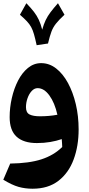

<svg xmlns="http://www.w3.org/2000/svg" viewBox="-20 -859 540 1166"><path d="M271.5 -594.7 202.6 -584.5Q193.8 -625 186.5 -650.6Q179.2 -676.3 169.2 -694.6Q159.2 -712.9 143.1 -730Q127 -747.1 101.1 -769.5L140.1 -839.4Q168.5 -810.1 186.3 -786.9Q204.1 -763.7 215.8 -738.5Q227.5 -713.4 236.3 -678.7Q245.6 -711.9 257.3 -736.6Q269 -761.2 286.9 -784.9Q304.7 -808.6 332 -839.4L371.6 -769.5Q337.9 -738.3 320.1 -715.8Q302.2 -693.4 292.2 -666.5Q282.2 -639.6 271.5 -594.7ZM177.7 287.1Q132.8 287.1 92.8 275.9Q52.7 264.6 0 232.4L42 134.3Q156.7 132.8 231.4 108.6Q306.2 84.5 357.9 33.7Q357.4 21.5 356.7 10Q356 -1.5 355 -14.2Q323.7 -3.4 285.6 3.2Q247.6 9.8 204.1 9.8Q123 9.8 80.8 -28.8Q38.6 -67.4 38.6 -147.9Q38.6 -205.6 51.8 -263.4Q64.9 -321.3 89.6 -369.4Q114.3 -417.5 149.9 -446.5Q185.5 -475.6 230 -475.6Q279.3 -475.6 320.8 -443.4Q362.3 -411.1 392.8 -355Q423.3 -298.8 440.4 -226.3Q457.5 -153.8 457.5 -72.8Q457.5 27.8 427.2 109.4Q397 190.9 335 239Q272.9 287.1 177.7 287.1ZM328.6 -162.1Q312 -235.4 279.8 -279.5Q247.6 -323.7 208.5 -323.7Q188.5 -323.7 172.4 -306.2Q156.2 -288.6 147 -262Q137.7 -235.4 137.7 -208Q137.7 -174.8 159.7 -163.8Q181.6 -152.8 223.1 -152.8Q278.3 -152.8 328.6 -162.1Z"/></svg>

Font: Pinar DS4-Bold
Style: Regular
Weight: 700
Designer: Amin Abedi
Version: Version 2.000